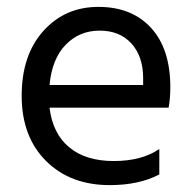

<svg xmlns="http://www.w3.org/2000/svg" viewBox="-20 -533 562 558"><path d="M124 -286H396V-306Q396 -369 362 -406.5Q328 -444 269.5 -444Q211 -444 171 -403Q131 -362 124 -286ZM299 5Q184 5 113.5 -65.5Q43 -136 43 -254.5Q43 -373 106 -443Q169 -513 266 -513Q363 -513 419 -452Q475 -391 475 -279Q475 -247 470 -220H124Q133 -145 181 -105Q229 -65 310.5 -65Q392 -65 443 -100V-26Q384 5 299 5Z"/></svg>

Font: Hind Jalandhar
Style: Regular
Weight: 400
Designer: Namrata Goyal
Foundry: Indian Type Foundry
Version: Version 0.702;PS 1.0;hotconv 1.0.81;makeotf.lib2.5.63406